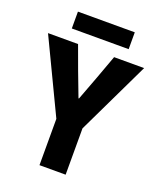

<svg xmlns="http://www.w3.org/2000/svg" viewBox="-163 -990 901 1088"><g transform="rotate(20 288.0 -446.0)"><path d="M208.5 0V-279.3L-2 -719.7H179.2L231 -578.1L286.6 -431.6H289.6L344.7 -578.1L396.5 -719.7H577.6L366.2 -279.3V0ZM115.7 -790.5V-892.1H458.5V-790.5Z"/></g></svg>

Font: Reddit Sans Condensed ExtraBold
Style: Regular
Weight: 800
Designer: Stephen Hutchings
Foundry: Reddit
Version: Version 1.014